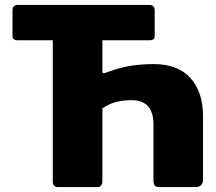

<svg xmlns="http://www.w3.org/2000/svg" viewBox="-20 -762 878 782"><path d="M630 0Q616 0 610.5 -6Q605 -12 605 -28V-257Q605 -288 595.5 -309.5Q586 -331 566.5 -342.5Q547 -354 516 -354Q483 -354 454.5 -347Q426 -340 397 -321V-471Q397 -459 411 -466Q467 -487 512.5 -494Q558 -501 607 -501Q704 -501 755.5 -444.5Q807 -388 807 -287V-32Q807 0 776 0ZM215 0Q206 0 200.5 -6Q195 -12 195 -22V-710Q195 -728 203.5 -735Q212 -742 230 -742H369Q385 -742 391 -735.5Q397 -729 397 -714V-25Q397 -13 392 -6.5Q387 0 376 0ZM52 -598Q31 -598 31 -615V-721Q31 -730 36 -736Q41 -742 53 -742H588Q600 -742 605 -736Q610 -730 610 -721V-615Q610 -598 590 -598Z"/></svg>

Font: Libre Franklin ExtraBold
Style: Regular
Weight: 800
Designer: Pablo Impallari, Rodrigo Fuenzalida, Nhung Nguyen
Foundry: Impallari Type
Version: Version 3.000